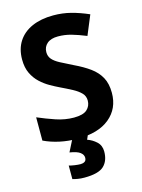

<svg xmlns="http://www.w3.org/2000/svg" viewBox="-140 -803 831 1123"><g transform="rotate(-15 275.5 -242.0)"><path d="M511 -198Q511 -103 442.5 -46.5Q374 10 248 10Q193 10 141.5 -1Q90 -12 46 -33V-174Q97 -152 151.5 -133.5Q206 -115 260 -115Q316 -115 339.5 -136.5Q363 -158 363 -191Q363 -218 344.5 -237Q326 -256 295 -272.5Q264 -289 224 -308Q199 -320 170 -336.5Q141 -353 114.5 -377.5Q88 -402 71 -437Q54 -472 54 -521Q54 -585 83.5 -630.5Q113 -676 167.5 -700Q222 -724 296 -724Q352 -724 402.5 -711Q453 -698 508 -674L459 -556Q410 -576 371 -587Q332 -598 291 -598Q248 -598 225 -578Q202 -558 202 -526Q202 -501 217 -483.5Q232 -466 262 -450Q292 -434 337 -412Q392 -386 430.5 -358Q469 -330 490 -292Q511 -254 511 -198ZM379 122Q379 178 346.5 209Q314 240 228 240Q206 240 188.5 237Q171 234 157 230V148Q171 152 191.5 155Q212 158 227 158Q241 158 251.5 151.5Q262 145 262 128Q262 110 244 96Q226 82 181 75L219 0H313L300 30Q330 40 354.5 62.5Q379 85 379 122Z"/></g></svg>

Font: Noto Sans Sundanese
Style: Bold
Weight: 700
Version: Version 2.003